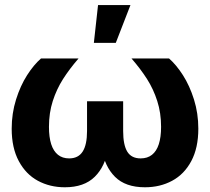

<svg xmlns="http://www.w3.org/2000/svg" viewBox="-20 -753 853 780"><path d="M27.5 -230.2Q27.5 -292.5 45.2 -348.8Q62.9 -405.1 90.1 -447.6Q117.3 -490 146.7 -515.6H299.2Q261.8 -472.3 235.9 -431.6Q210 -390.9 194.4 -342.6Q178.9 -294.3 178.9 -237.7Q178.9 -195.8 188 -167.3Q197.2 -138.9 215.5 -124.2Q233.8 -109.5 260.9 -109.5Q298 -109.5 315.8 -137.2Q333.6 -164.9 333.6 -220.7V-341.5H480.3V-220.7Q480.3 -164.4 497.1 -136.9Q513.9 -109.5 551.4 -109.5Q578.9 -109.5 597.4 -124.1Q615.9 -138.7 625.1 -167.1Q634.4 -195.6 634.4 -237.7Q634.4 -294.3 618.8 -342.7Q603.3 -391.1 577.4 -431.8Q551.5 -472.5 514.1 -515.6H666.6Q696 -490 723.2 -447.6Q750.4 -405.1 768.1 -348.8Q785.7 -292.5 785.7 -230.2Q785.7 -152.2 757.1 -98.6Q728.5 -45 679.3 -18.6Q630.2 7.8 568.9 7.8Q489.7 7.8 447.2 -34.7Q404.7 -77.2 393.5 -149.2H418.7Q408 -77.4 364.9 -34.8Q321.8 7.8 243.4 7.8Q182.7 7.8 133.7 -18.7Q84.8 -45.2 56.2 -98.8Q27.5 -152.4 27.5 -230.2ZM378.3 -732.5H510L450.4 -578.8H361.3Z"/></svg>

Font: Intratopia Thin
Style: Regular
Weight: 100
Designer: Rasmus Andersson
Foundry: rsms
Version: Version 3.000;Glyphs 3.2.3 (3260)